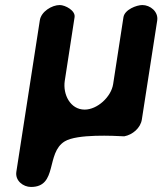

<svg xmlns="http://www.w3.org/2000/svg" viewBox="-20 -541 655 762"><path d="M217 -521C186 -521 143 -495 138 -460L45 140C39 176 72 201 103 201C210 201 161 66 237 20C286 -10 433 -2 473 0C506 -6 538 -33 543 -67L604 -460C609 -495 576 -521 545 -521C522 -521 475 -503 470 -473L429 -207C421 -156 366 -106 316 -106C259 -106 229 -166 237 -220L276 -473C280 -499 239 -521 217 -521Z"/></svg>

Font: Asimov Print
Style: Regular
Weight: 500
Designer: Google
Version: Version 2.000980: 2014